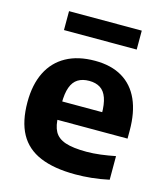

<svg xmlns="http://www.w3.org/2000/svg" viewBox="-114 -846 822 946"><g transform="rotate(15 297.0 -373.5)"><path d="M358 10.5Q249 10.5 178 -19.5Q107 -49.5 72.8 -112Q38.5 -174.5 38.5 -273Q38.5 -362.5 70 -425.8Q101.5 -489 161.8 -522.2Q222 -555.5 308.5 -555.5Q391 -555.5 447.5 -522Q504 -488.5 532.8 -424.2Q561.5 -360 561.5 -267.5V-226.5H121V-320H435L407.5 -309.5Q407.5 -361 396.2 -392.5Q385 -424 362.5 -438.2Q340 -452.5 306 -452.5Q272 -452.5 249 -438.2Q226 -424 214.5 -392.8Q203 -361.5 203 -310V-246.5Q203 -197 219 -167.5Q235 -138 274 -124.8Q313 -111.5 382.5 -111.5Q416 -111.5 453.8 -116.2Q491.5 -121 529 -128.5V-8Q482.5 2 440.2 6.2Q398 10.5 358 10.5ZM120.5 -662V-758.5H491.5V-662Z"/></g></svg>

Font: Encode Sans SemiExpanded
Style: Bold
Weight: 700
Width: 6
Designer: Multiple Designers
Foundry: Impallari Type
Version: Version 3.002